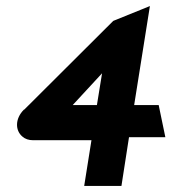

<svg xmlns="http://www.w3.org/2000/svg" viewBox="-20 -614 566 634"><path d="M59 -252C29 -222 30 -183 54 -163C63 -155 75 -151 89 -151H282L258 0H381L406 -161H526L504 -267H423L475 -594L354 -545L60 -252ZM220 -267 317 -372 300 -267Z"/></svg>

Font: Charger Pro
Style: UltraNarObl
Weight: 900
Designer: Jasper
Foundry: Cannot Into Space Fonts
Version: Version 1.09